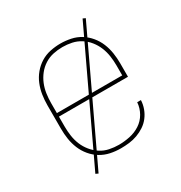

<svg xmlns="http://www.w3.org/2000/svg" viewBox="-151 -685 803 850"><g transform="rotate(-30 250.0 -260.0)"><path d="M251 8Q224 8 198 2.5Q172 -3 149.5 -16.5Q127 -30 109.5 -51Q92 -72 82 -96.5Q72 -121 68 -147Q64 -173 64 -200V-320Q64 -346 68 -372.5Q72 -399 82 -423.5Q92 -448 109 -468.5Q126 -489 148.5 -503Q171 -517 197.5 -522.5Q224 -528 250 -528Q276 -528 302.5 -522.5Q329 -517 351.5 -503Q374 -489 391 -468.5Q408 -448 418 -423.5Q428 -399 432 -372.5Q436 -346 436 -320V-251H83V-200Q83 -176 86.5 -152Q90 -128 99 -106Q108 -84 123.5 -65Q139 -46 159 -33Q179 -20 203 -15Q227 -10 251 -10Q279 -10 307.5 -16Q336 -22 360 -37.5Q384 -53 398.5 -78.5Q413 -104 415 -133H434Q433 -111 425.5 -90.5Q418 -70 405 -53Q392 -36 374 -24Q356 -12 335.5 -4.5Q315 3 293.5 5.5Q272 8 251 8ZM83 -269H417V-320Q417 -344 413.5 -368Q410 -392 401 -414Q392 -436 377 -455Q362 -474 341.5 -487Q321 -500 297.5 -505Q274 -510 250 -510Q226 -510 202.5 -505Q179 -500 158.5 -487Q138 -474 123 -455Q108 -436 99 -414Q90 -392 86.5 -368Q83 -344 83 -320ZM109 55 96 49 391 -575 404 -569Z"/></g></svg>

Font: Iosevka Curly Thin
Style: Regular
Weight: 100
Monospace: yes
Designer: Belleve Invis
Foundry: Belleve Invis
Version: Version 22.1.2; ttfautohint (v1.8.4)